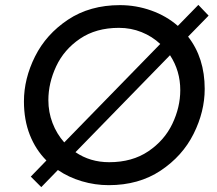

<svg xmlns="http://www.w3.org/2000/svg" viewBox="-20 -751 890 786"><path d="M750 -601Q818 -514 818 -387Q818 -294 772.5 -203Q727 -112 637.5 -52.5Q548 7 425 7Q369 7 315 -9Q261 -25 217 -55L149 15L106 -28L170 -94Q126 -138 102 -199Q78 -260 78 -336Q78 -429 123.5 -520Q169 -611 258.5 -670.5Q348 -730 471 -730Q537 -730 599 -708Q661 -686 708 -645L792 -731L834 -687ZM243 -168 636 -571Q603 -602 559.5 -619.5Q516 -637 467 -637Q373 -637 307.5 -592.5Q242 -548 210 -479.5Q178 -411 178 -341Q178 -292 195 -247.5Q212 -203 243 -168ZM676 -525 289 -128Q349 -87 427 -87Q521 -87 587 -131.5Q653 -176 685.5 -244Q718 -312 718 -382Q718 -461 676 -525Z"/></svg>

Font: Josefin Sans
Style: Italic
Weight: 400
Italic angle: -7°
Designer: Santiago Orozco
Foundry: Typemade
Version: Version 2.000